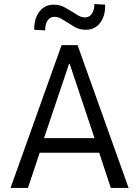

<svg xmlns="http://www.w3.org/2000/svg" viewBox="-20 -928 687 948"><path d="M32 0 284 -705H363L615 0H527L461 -201L497 -174H150L185 -201L118 0ZM321 -613 192 -230 176 -246H471L452 -230L324 -613ZM203 -778 149 -781Q148 -836 174.5 -870.5Q201 -905 245 -905Q277 -905 301.5 -890.5Q326 -876 338 -869Q347 -863 364.5 -852.5Q382 -842 399 -842Q421 -842 433.5 -860Q446 -878 446 -908L499 -905Q501 -851 475 -816Q449 -781 404 -781Q371 -781 347 -796Q323 -811 313 -817Q303 -823 285 -834Q267 -845 249 -845Q227 -845 215 -827Q203 -809 203 -778Z"/></svg>

Font: Nunito Sans 7pt Condensed
Style: Regular
Weight: 400
Width: 3
Designer: Vernon Adams
Foundry: Vernon Adams
Version: Version 3.101;gftools[0.9.27]